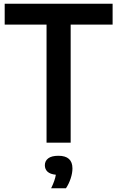

<svg xmlns="http://www.w3.org/2000/svg" viewBox="-20 -760 625 1023"><path d="M228 0V-629H5V-740H580V-629H356.5V0ZM252.5 243Q273 201 277.5 171Q247.5 168 233.2 154.8Q219 141.5 219 120.5Q219 97.5 236.8 83.8Q254.5 70 291.5 70Q366 70 366 137.5Q366 162 356.5 191Q347 220 331.5 243Z"/></svg>

Font: Encode Sans SemiCondensed SemiCondensed SemiBold
Style: Regular
Weight: 600
Width: 4
Designer: Multiple Designers
Foundry: Impallari Type
Version: Version 3.000; ttfautohint (v1.8.3) -l 8 -r 50 -G 200 -x 14 